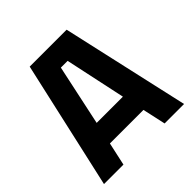

<svg xmlns="http://www.w3.org/2000/svg" viewBox="-181 -822 963 963"><g transform="rotate(-45 301.0 -340.0)"><path d="M17 0 170 -680H432L585 0H447L420 -123H182L155 0ZM277 -566 208 -243H394L325 -566Z"/></g></svg>

Font: TitilliumText
Style: ExtraBold
Weight: 800
Designer: Accademia di Belle Arti di Urbino and others
Foundry: Accademia di Belle Arti di Urbino and others.
Version: Version 60.001